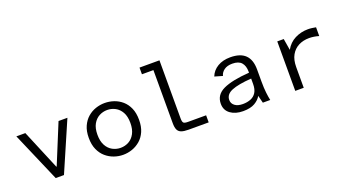

<svg xmlns="http://www.w3.org/2000/svg" viewBox="-53 -1252 3267 1809"><g transform="rotate(-20 1580.0 -348.0)"><path d="M274 0 60 -496H150L316 -99H320L483 -496H572L357 0Z M948 12Q902 12 857.5 -3.5Q813 -19 776.5 -50.5Q740 -82 718 -131Q696 -180 696 -248Q696 -316 718 -365Q740 -414 776.5 -445.5Q813 -477 857.5 -492Q902 -507 948 -507Q995 -507 1039.5 -492Q1084 -477 1120.5 -445.5Q1157 -414 1178.5 -365Q1200 -316 1200 -248Q1200 -180 1178.5 -131Q1157 -82 1120.5 -50.5Q1084 -19 1039.5 -3.5Q995 12 948 12ZM948 -58Q992 -58 1029.5 -78.5Q1067 -99 1090 -141.5Q1113 -184 1113 -248Q1113 -314 1089.5 -355.5Q1066 -397 1028.5 -417Q991 -437 948 -437Q905 -437 867.5 -417Q830 -397 806.5 -355.5Q783 -314 783 -248Q783 -184 806 -141.5Q829 -99 867 -78.5Q905 -58 948 -58Z M1607 0Q1561 0 1535 -9.5Q1509 -19 1498 -42.5Q1487 -66 1487 -109V-641H1372V-708H1572V-125Q1572 -93 1581.5 -82Q1591 -71 1627 -71H1808V0Z M2151 12Q2074 12 2024.5 -24Q1975 -60 1975 -125Q1975 -215 2063 -256.5Q2151 -298 2325 -310V-321Q2325 -379 2296.5 -411.5Q2268 -444 2205 -444Q2154 -444 2123 -421.5Q2092 -399 2084 -365L2005 -388Q2027 -444 2080 -475.5Q2133 -507 2207 -507Q2308 -507 2357.5 -458.5Q2407 -410 2407 -313V-191Q2407 -126 2412.5 -79Q2418 -32 2425 0H2351L2332 -75Q2312 -39 2268.5 -13.5Q2225 12 2151 12ZM2171 -52Q2215 -52 2250 -66Q2285 -80 2305 -112Q2325 -144 2325 -198V-251Q2193 -242 2127.5 -215Q2062 -188 2062 -131Q2062 -96 2091 -74Q2120 -52 2171 -52Z M2676 0V-496H2741L2760 -381Q2795 -444 2855.5 -474.5Q2916 -505 2986 -505Q3006 -505 3028 -502Q3050 -499 3065 -496V-408Q3042 -415 3017 -419Q2992 -423 2968 -423Q2908 -423 2861.5 -399Q2815 -375 2788 -327.5Q2761 -280 2761 -207V0Z"/></g></svg>

Font: Atkinson Hyperlegible Mono ExtraLight
Style: Regular
Weight: 400
Monospace: yes
Version: Version 2.001